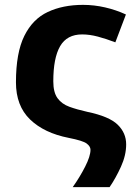

<svg xmlns="http://www.w3.org/2000/svg" viewBox="-20 -576 538 781"><path d="M317.9 -556.2Q362.8 -556.2 407.5 -545.9Q452.1 -535.6 492.2 -517.1L449.2 -403.8Q412.1 -418 378.4 -427Q344.7 -436 314 -436Q252.4 -436 224.6 -388.2Q196.8 -340.3 196.8 -245.1Q196.8 -200.2 214.1 -176.5Q231.4 -152.8 262.5 -141.6Q293.5 -130.4 335 -121.1Q424.3 -102.5 458.7 -68.8Q493.2 -35.2 493.2 11.2Q493.2 55.7 471.9 102.3Q450.7 148.9 425.8 185.1H275.9Q304.7 144.5 326.4 101.8Q348.1 59.1 348.1 33.2Q348.1 19.5 332.5 7.8Q316.9 -3.9 259.8 -15.1Q159.7 -34.7 102.3 -90.1Q44.9 -145.5 44.9 -241.2Q44.9 -361.3 78.9 -429.9Q112.8 -498.5 174.3 -527.3Q235.8 -556.2 317.9 -556.2Z"/></svg>

Font: Open Sans
Style: Bold
Weight: 700
Designer: Monotype Design Team
Foundry: Monotype Imaging Inc.
Version: Version 3.000; ttfautohint (v1.8.4)